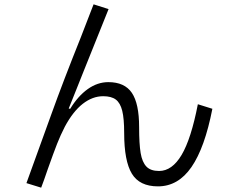

<svg xmlns="http://www.w3.org/2000/svg" viewBox="-20 -834 1096 886"><path d="M102 11 217 -307Q272 -460 353 -662Q414 -820 412 -814L481 -792L367 -508Q349 -463 331.5 -419Q314 -375 297 -333L304 -332Q340 -391 385 -423Q430 -455 480 -455Q555 -455 588.5 -405.5Q622 -356 622 -247Q622 -170 629 -128Q636 -86 655.5 -65.5Q675 -45 714 -45Q774 -45 818 -119Q862 -193 893 -353L960 -332Q925 -152 863.5 -63Q802 26 709 26Q624 26 588.5 -32.5Q553 -91 553 -220Q553 -287 544 -323Q535 -359 514.5 -374.5Q494 -390 456 -390Q407 -390 362 -355Q317 -320 279 -249Q259 -210 243.5 -170.5Q228 -131 201 -55Q182 1 170 32Z"/></svg>

Font: PlemolJP
Style: Regular
Weight: 400
Monospace: yes
Version: v2.0.4; ttfautohint (v1.8.4.7-5d5b-dirty) -l 6 -r 45 -G 200 